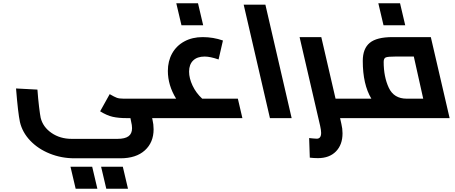

<svg xmlns="http://www.w3.org/2000/svg" viewBox="-20 -729 2807 1185"><path d="M982 -21Q982 0 970 0H919L921 9Q928 38 928 69Q928 150 874 199Q820 248 723 248H440Q359 248 287 219Q215 190 166.5 139Q118 88 103 24Q91 -32 79 -183L211 -176Q215 -120 221 -70.5Q227 -21 231 -2Q245 55 298 91.5Q351 128 422 128H705Q751 128 773 112Q795 96 795 62Q795 44 789 20L785 0H761Q712 0 676 -8Q640 -16 598 -42L657 -148Q686 -131 701 -125.5Q716 -120 743 -120H942Q954 -120 963 -100Q972 -80 977 -55.5Q982 -31 982 -21ZM415 300H549L581 436H447ZM604 300H738L770 436H636Z M1476 0H970Q958 0 949 -20Q940 -40 935 -64.5Q930 -89 930 -99Q930 -120 942 -120H1067Q1016 -203 1016 -291Q1016 -352 1042.5 -399.5Q1069 -447 1118 -473.5Q1167 -500 1231 -500Q1296 -500 1356 -479L1329 -362Q1277 -380 1243 -380Q1197 -380 1172 -355.5Q1147 -331 1147 -287Q1147 -246 1168.5 -200.5Q1190 -155 1228 -120H1448ZM1068 -709H1202L1234 -573H1100Z M1484 -700H1618L1780 0H1646Z M2210 -21Q2210 0 2198 0H2079L2087 36Q2094 64 2094 94Q2094 164 2053.5 205.5Q2013 247 1942 247Q1917 247 1892 244L1888 123Q1898 124 1912 125.5Q1926 127 1935 127Q1962 127 1962 91Q1962 75 1956 48L1829 -500H1963L2051 -120H2170Q2182 -120 2191 -100Q2200 -80 2205 -55.5Q2210 -31 2210 -21Z M2755 0H2198Q2186 0 2177 -20Q2168 -40 2163 -64.5Q2158 -89 2158 -99Q2158 -120 2170 -120H2272Q2219 -208 2219 -353Q2219 -429 2262 -464.5Q2305 -500 2402 -500H2639ZM2592 -120 2534 -380H2420Q2376 -380 2362 -375Q2348 -370 2348 -347Q2348 -255 2379.5 -187.5Q2411 -120 2490 -120ZM2315 -709H2449L2481 -573H2347Z"/></svg>

Font: Cairo
Style: Bold Italic
Weight: 700
Italic angle: -13°
Designer: Mohamed Gaber, Accademia di Belle Arti di Urbino and others
Foundry: Kief Type Foundry, Accademia di Belle Arti di Urbino and others
Version: Version 3.011